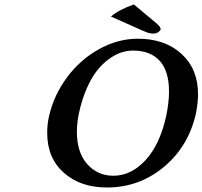

<svg xmlns="http://www.w3.org/2000/svg" viewBox="-20 -832 909 862"><path d="M577.1 -605Q549.8 -605 522.5 -595.7Q495.1 -586.4 466.6 -565.2Q438 -543.9 413.8 -512.7Q389.6 -481.4 368.7 -433.3Q347.7 -385.3 335 -326.2Q325.2 -282.2 325.2 -241.2Q325.2 -147.5 371.6 -95.2Q418 -43 488.8 -43Q569.3 -43 633.8 -113.5Q698.2 -184.1 726.1 -311Q738.8 -371.6 738.8 -420.9Q738.8 -513.2 696.8 -559.1Q654.8 -605 577.1 -605ZM860.8 -328.1Q829.1 -178.2 717.8 -84.2Q606.4 9.8 460 9.8Q341.3 9.8 266.6 -56.4Q191.9 -122.6 191.9 -234.9Q191.9 -274.4 200.2 -311Q222.2 -405.8 281.2 -485.1Q340.3 -564.5 424.6 -611.3Q508.8 -658.2 599.1 -658.2Q720.2 -658.2 794.7 -590.3Q869.1 -522.5 869.1 -409.2Q869.1 -375.5 860.8 -328.1ZM581.1 -812 685.1 -725.1H684.1Q702.6 -710 701.2 -700.2Q698.7 -692.9 689.5 -687Q680.2 -681.2 668.9 -681.2Q646.5 -681.2 623 -693.8L624 -692.9Q601.6 -703.1 551 -725.3Q500.5 -747.6 478 -757.8Q515.1 -789.1 581.1 -812Z"/></svg>

Font: Linear Smooth
Style: Bold Italic
Weight: 700
Designer: Philipp H. Poll, Flanker
Foundry: Philipp H. Poll, reworked by Flanker
Version: Version 1.061 | FøM Fix